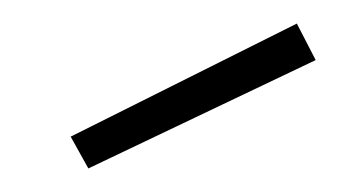

<svg xmlns="http://www.w3.org/2000/svg" viewBox="-20 -752 308 163"><path d="M40 -636 232 -732 248 -701 55 -609Z"/></svg>

Font: TypoPRO Titillium Text
Style: 1 wt
Weight: 100
Designer: Accademia di Belle Arti di Urbino and others
Foundry: Accademia di Belle Arti di Urbino and others.
Version: Version 25.000